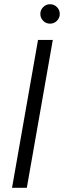

<svg xmlns="http://www.w3.org/2000/svg" viewBox="-20 -889 303 909"><path d="M37 0 160 -700H230L107 0ZM217 -777Q198 -777 184.5 -790.5Q171 -804 171 -823Q171 -842 184.5 -855.5Q198 -869 217 -869Q236 -869 249.5 -855.5Q263 -842 263 -823Q263 -804 249.5 -790.5Q236 -777 217 -777Z"/></svg>

Font: DM Sans 11pt Light
Style: Italic
Weight: 300
Italic angle: -10°
Version: Version 4.004;gftools[0.9.30]